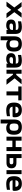

<svg xmlns="http://www.w3.org/2000/svg" viewBox="2784 -3334 743 6352"><g transform="rotate(90 3156.0 -157.5)"><path d="M46.9 -500H200.2L305.2 -360.8L409.2 -500H563L381.8 -259.8L578.1 0H423.8L305.2 -158.2L186 0H33.2L228 -259.8Z M864.7 -508.8Q995.6 -508.8 1049.3 -457.3Q1103 -405.8 1103 -284.2V0H970.7V-45.9H964.8Q920.9 8.8 818.8 8.8Q626 8.8 626 -153.8Q626 -233.4 679.4 -271.2Q732.9 -309.1 846.7 -309.1Q911.6 -309.1 970.7 -306.2V-315.9Q970.7 -362.8 944.6 -380.4Q918.5 -397.9 846.7 -397.9Q774.4 -397.9 685.1 -378.9V-485.8Q788.1 -508.8 864.7 -508.8ZM841.8 -98.1Q911.6 -98.1 941.2 -119.4Q970.7 -140.6 970.7 -187V-213.9Q873 -217.8 854 -217.8Q804.2 -217.8 780.5 -202.9Q756.8 -188 756.8 -157.2Q756.8 -126.5 777.8 -112.3Q798.8 -98.1 841.8 -98.1Z M1684.6 -244.1Q1684.6 -111.8 1630.4 -51.5Q1576.2 8.8 1466.3 8.8Q1411.6 8.8 1378.2 -5.4Q1344.7 -19.5 1319.3 -43.9H1312.5V193.8H1181.6V-255.9Q1181.6 -385.7 1242.9 -447.3Q1304.2 -508.8 1431.6 -508.8Q1560.1 -508.8 1622.3 -447Q1684.6 -385.3 1684.6 -255.9ZM1312.5 -248Q1312.5 -168.5 1340.1 -135.3Q1367.7 -102.1 1431.6 -102.1Q1496.6 -102.1 1525.1 -135.3Q1553.7 -168.5 1553.7 -248V-252Q1553.7 -331.5 1525.1 -364.7Q1496.6 -397.9 1431.6 -397.9Q1367.7 -397.9 1340.1 -364.7Q1312.5 -331.5 1312.5 -252Z M1977.1 -508.8Q2107.9 -508.8 2161.6 -457.3Q2215.3 -405.8 2215.3 -284.2V0H2083V-45.9H2077.1Q2033.2 8.8 1931.2 8.8Q1738.3 8.8 1738.3 -153.8Q1738.3 -233.4 1791.7 -271.2Q1845.2 -309.1 1959 -309.1Q2023.9 -309.1 2083 -306.2V-315.9Q2083 -362.8 2056.9 -380.4Q2030.8 -397.9 1959 -397.9Q1886.7 -397.9 1797.4 -378.9V-485.8Q1900.4 -508.8 1977.1 -508.8ZM1954.1 -98.1Q2023.9 -98.1 2053.5 -119.4Q2083 -140.6 2083 -187V-213.9Q1985.4 -217.8 1966.3 -217.8Q1916.5 -217.8 1892.8 -202.9Q1869.1 -188 1869.1 -157.2Q1869.1 -126.5 1890.1 -112.3Q1911.1 -98.1 1954.1 -98.1Z M2287.6 -500H2418.9V-323.2H2457L2606.9 -500H2767.6L2570.8 -270L2783.7 0H2614.7L2451.7 -212.9H2418.9V0H2287.6Z M3003.4 0V-390.1H2840.8V-500H3297.9V-390.1H3134.8V0Z M3859.4 -272.9Q3859.4 -225.6 3850.3 -213.4Q3841.3 -201.2 3808.6 -201.2H3507.3Q3515.6 -146 3547.9 -122.6Q3580.1 -99.1 3645.5 -99.1Q3680.2 -99.1 3733.4 -105Q3786.6 -110.8 3822.8 -117.2V-14.2Q3715.3 8.8 3633.3 8.8Q3498.5 8.8 3436 -51.3Q3373.5 -111.3 3373.5 -244.1V-255.9Q3373.5 -385.7 3434.8 -447.3Q3496.1 -508.8 3621.6 -508.8Q3741.7 -508.8 3800.5 -448Q3859.4 -387.2 3859.4 -272.9ZM3506.3 -296.9H3726.6Q3725.6 -347.2 3699.5 -374Q3673.3 -400.9 3621.6 -400.9Q3567.4 -400.9 3540 -376.5Q3512.7 -352.1 3506.3 -296.9Z M4436.5 -244.1Q4436.5 -111.8 4382.3 -51.5Q4328.1 8.8 4218.3 8.8Q4163.6 8.8 4130.1 -5.4Q4096.7 -19.5 4071.3 -43.9H4064.5V193.8H3933.6V-255.9Q3933.6 -385.7 3994.9 -447.3Q4056.2 -508.8 4183.6 -508.8Q4312 -508.8 4374.3 -447Q4436.5 -385.3 4436.5 -255.9ZM4064.5 -248Q4064.5 -168.5 4092 -135.3Q4119.6 -102.1 4183.6 -102.1Q4248.5 -102.1 4277.1 -135.3Q4305.7 -168.5 4305.7 -248V-252Q4305.7 -331.5 4277.1 -364.7Q4248.5 -397.9 4183.6 -397.9Q4119.6 -397.9 4092 -364.7Q4064.5 -331.5 4064.5 -252Z M4502 0V-500H4633.3V-305.2H4845.2V-500H4977.1V0H4845.2V-194.8H4633.3V0Z M5077.6 0V-500H5209V-329.1H5368.7Q5455.1 -329.1 5501 -287.1Q5546.9 -245.1 5546.9 -165Q5546.9 -85 5501 -42.5Q5455.1 0 5368.7 0ZM5209 -104H5347.7Q5415 -104 5415 -165Q5415 -194.3 5397.7 -209.7Q5380.4 -225.1 5347.7 -225.1H5209ZM5608.9 0V-500H5739.7V0Z M6294.4 -272.9Q6294.4 -225.6 6285.4 -213.4Q6276.4 -201.2 6243.7 -201.2H5942.4Q5950.7 -146 5982.9 -122.6Q6015.1 -99.1 6080.6 -99.1Q6115.2 -99.1 6168.5 -105Q6221.7 -110.8 6257.8 -117.2V-14.2Q6150.4 8.8 6068.4 8.8Q5933.6 8.8 5871.1 -51.3Q5808.6 -111.3 5808.6 -244.1V-255.9Q5808.6 -385.7 5869.9 -447.3Q5931.2 -508.8 6056.6 -508.8Q6176.8 -508.8 6235.6 -448Q6294.4 -387.2 6294.4 -272.9ZM5941.4 -296.9H6161.6Q6160.6 -347.2 6134.5 -374Q6108.4 -400.9 6056.6 -400.9Q6002.4 -400.9 5975.1 -376.5Q5947.8 -352.1 5941.4 -296.9Z"/></g></svg>

Font: LT Wave Text Bold
Style: Regular
Weight: 700
Designer: Daniel Lyons
Version: Version 2.5 (Glyphs App)